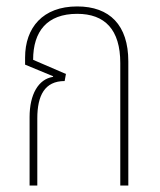

<svg xmlns="http://www.w3.org/2000/svg" viewBox="-20 -577 499 597"><path d="M220 -557C113 -557 58 -491 58 -398V-376L145 -340V-338C99 -331 72 -283 72 -213V0H96V-209C96 -280 119 -325 181 -325L185 -347L83 -391C83 -479 126 -534 220 -534C306 -534 354 -485 354 -381V0H379V-386C379 -499 321 -557 220 -557Z"/></svg>

Font: Noto Sans Thai Looped Condensed Thin
Style: Regular
Weight: 100
Width: 3
Designer: Sasikarn Vongin, Ben Mitchell
Foundry: The Fontpad Ltd
Version: Version 1.001